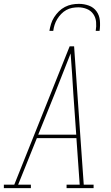

<svg xmlns="http://www.w3.org/2000/svg" viewBox="-57 -975 577 995"><path d="M-37 0V-18H17L304 -735H327L361 -245L377 -18H428V0H288V-18H356L339 -259H134L37 -18H103V0ZM141 -277H338L323 -490Q320 -542 316.5 -594Q313 -646 309 -698Q289 -646 268 -594Q247 -542 227 -490ZM199 -815Q202 -833 207.5 -851Q213 -869 223.5 -885.5Q234 -902 248 -916Q262 -930 279.5 -939Q297 -948 315 -951.5Q333 -955 352 -955Q379 -955 403.5 -946Q428 -937 443 -916.5Q458 -896 460.5 -869Q463 -842 459 -815H439Q443 -838 441 -861Q439 -884 426.5 -902Q414 -920 393 -928.5Q372 -937 349 -937Q333 -937 317 -934Q301 -931 286.5 -923Q272 -915 260 -902.5Q248 -890 239.5 -876Q231 -862 226 -846.5Q221 -831 219 -815Z"/></svg>

Font: Iosevka Slab Thin
Style: Italic
Weight: 100
Italic angle: -9°
Monospace: yes
Designer: Belleve Invis
Foundry: Belleve Invis
Version: Version 11.1.1; ttfautohint (v1.8.3)